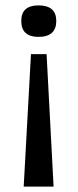

<svg xmlns="http://www.w3.org/2000/svg" viewBox="-20 -559 288 713"><path d="M95 -358H153L179 134H68ZM123 -539Q189 -539 189 -481Q189 -452 172.5 -437Q156 -422 123 -422Q92 -422 75.5 -436.5Q59 -451 59 -481Q59 -511 75.5 -525Q92 -539 123 -539Z"/></svg>

Font: Bricolage Grotesque 24pt
Style: Regular
Weight: 400
Designer: Mathieu Triay
Foundry: Atelier Triay
Version: Version 1.001;gftools[0.9.33.dev8+g029e19f]